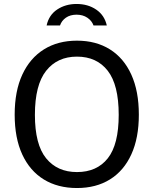

<svg xmlns="http://www.w3.org/2000/svg" viewBox="-20 -938 774 968"><path d="M368 10Q271.5 10 201 -33.2Q130.5 -76.5 92.2 -159.2Q54 -242 54 -360Q54 -478.5 92.5 -561.8Q131 -645 201.5 -689Q272 -733 368 -733Q464 -733 534 -689.2Q604 -645.5 642 -562Q680 -478.5 680 -360Q680 -242.5 642.2 -159.8Q604.5 -77 534.5 -33.5Q464.5 10 368 10ZM368 -70.5Q468.5 -70.5 523.5 -140Q578.5 -209.5 578.5 -359Q578.5 -510.5 523 -581.5Q467.5 -652.5 368 -652.5Q269 -652.5 212.5 -581Q156 -509.5 156 -359Q156 -209.5 212.5 -140Q269 -70.5 368 -70.5ZM518.5 -809.5Q507 -861 465.2 -889.5Q423.5 -918 366 -918Q310.5 -918 268.5 -890.2Q226.5 -862.5 215 -809.5H282.5Q290.5 -833.5 312.2 -848.8Q334 -864 366 -864Q397.5 -864 420.2 -848.8Q443 -833.5 451.5 -809.5Z"/></svg>

Font: Public Sans
Style: Regular
Weight: 400
Designer: The Public Sans project authors (U.S. Web Design System). Libre Franklin designed by Pablo Impallari and Rodrigo Fuenzal
Version: Version 1.008; ttfautohint (v1.8.1) -l 8 -r 50 -G 200 -x 14 